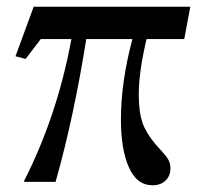

<svg xmlns="http://www.w3.org/2000/svg" viewBox="-20 -540 595 570"><path d="M80 -520H545L527 -424H415Q392 -326 392 -261Q392 -196 408.5 -162Q425 -128 455 -97Q471 -80 478.5 -68Q486 -56 486 -40Q486 -18 471.5 -4Q457 10 433 10Q386 10 362.5 -43.5Q339 -97 339 -185Q339 -296 373 -424H236Q200 -195 145 0H53L51 -2Q150 -196 192 -424H101L56 -365L26 -373Z"/></svg>

Font: Minipax
Style: Regular
Weight: 400
Designer: Raphaël Ronot, Igor Stepanchenko (Cyrillic)
Foundry: steppetype
Version: Version 1.002